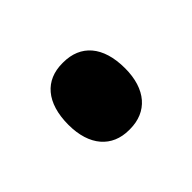

<svg xmlns="http://www.w3.org/2000/svg" viewBox="-41 -299 441 441"><g transform="rotate(45 179.5 -79.0)"><path d="M72 -80V-77C72 -22 110 13 182 13C250 13 289 -22 289 -77V-80C289 -136 250 -171 182 -171C110 -171 72 -136 72 -80Z"/></g></svg>

Font: LT Wave UI Medium
Style: Regular
Weight: 500
Designer: Daniel Lyons
Foundry: New Value
Version: Version 2.5 (Glyphs App)